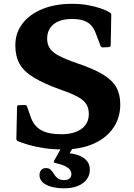

<svg xmlns="http://www.w3.org/2000/svg" viewBox="-20 -782 714 1021"><path d="M389.4 -445.8Q475.8 -417 526.2 -386.7Q576.7 -356.3 598.1 -318.4Q619.5 -280.5 619.5 -226.9Q619.5 -154.7 581.8 -100.8Q544.1 -46.9 476.2 -17.1Q408.2 12.7 315.8 12.7Q259.8 12.7 213.4 5.6Q166.9 -1.6 132.2 -11.8Q97.6 -22 75.6 -31Q67 -35 67 -45L70.7 -213.1Q70.7 -222.7 80.7 -222.7L111.6 -223.7Q120.6 -223.7 124.1 -214.7L144.7 -156.1Q153.1 -132.8 167.2 -116.1Q181.3 -99.4 201.1 -88.8Q220.8 -78.2 246.9 -73.2Q272.9 -68.1 305.2 -68.1Q374.5 -68.1 413.4 -96.8Q452.3 -125.5 452.3 -176Q452.3 -206.5 439.4 -227.5Q426.6 -248.5 394.9 -266.3Q363.2 -284 306.9 -303.5Q213.6 -337 160.1 -369.5Q106.5 -401.9 84 -442.7Q61.5 -483.5 61.5 -540.6Q61.5 -607.1 99.6 -656.7Q137.7 -706.3 205.6 -734Q273.5 -761.7 362.7 -761.7Q408.1 -761.7 446.2 -754.9Q484.3 -748.1 514.6 -737.7Q544.8 -727.4 564.1 -715.4Q572.9 -710 571.7 -700.4L568.7 -541.5Q567.5 -531.9 558.1 -531.5L527.4 -529.9Q517.9 -529.5 514.3 -538.9L489.5 -604.2Q479.9 -630.3 464.6 -647.2Q449.3 -664 425 -672.5Q400.7 -681 363.1 -681Q299.7 -681 265.2 -653.1Q230.7 -625.2 230.7 -576.1Q230.7 -546.2 245.1 -524.7Q259.6 -503.1 294.4 -484.9Q329.2 -466.6 389.4 -445.8ZM322.5 219.3Q281.7 219.3 251.9 210.8Q222.1 202.3 206.1 186.6Q190 170.9 190 149.4Q190 132.7 199.1 122.3Q208.2 111.9 223.9 111.9Q240.7 111.9 250.1 121.3Q259.4 130.8 267.2 143.8Q275 156.9 287.4 166.4Q299.9 175.8 322.5 175.8Q339.3 175.8 349.5 167.1Q359.7 158.3 359.7 144Q359.7 122.8 338.9 108.6Q318 94.4 272.2 84.4Q262.8 82.3 267.6 73.3L324 -28.4H386L325.6 75.9L325.2 31.4Q388.9 33.9 423.3 56.9Q457.7 79.9 457.7 120.2Q457.7 164.9 420.6 192.1Q383.4 219.3 322.5 219.3Z"/></svg>

Font: Hahmlet
Style: Regular
Weight: 400
Designer: Minjoo Ham & Mark Frömberg
Foundry: hypertype
Version: Version 1.002